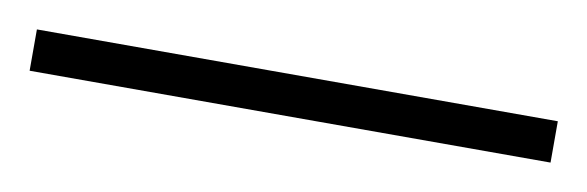

<svg xmlns="http://www.w3.org/2000/svg" viewBox="-25 31 462 151"><g transform="rotate(10 206.0 106.5)"><path d="M-2 123H414V90H-2Z"/></g></svg>

Font: Noto Sans Malayalam SemiCondensed ExtraLight
Style: Regular
Weight: 200
Width: 4
Designer: Jelle Bosma - Monotype Design Team
Foundry: Monotype Imaging Inc.
Version: Version 2.104